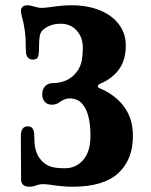

<svg xmlns="http://www.w3.org/2000/svg" viewBox="-20 -698 574 728"><path d="M67 2Q60 -5 60 -17L59 -181Q59 -219 85 -219Q98 -219 104 -210Q110 -201 110 -181Q110 -148 116 -127.5Q122 -107 135 -92Q150 -74 170 -67Q190 -60 226 -60Q268 -60 295.5 -91.5Q323 -123 323 -183Q323 -269 292 -304Q283 -315 270 -320Q257 -325 244 -325Q228 -325 211 -314Q202 -307 194 -304Q186 -301 176 -301Q159 -301 149.5 -312.5Q140 -324 140 -340Q140 -359 151 -371Q162 -383 181 -383Q204 -383 225.5 -391Q247 -399 263 -416Q281 -435 287.5 -458Q294 -481 294 -518Q294 -556 271 -582Q248 -608 210 -608Q189 -608 172.5 -602Q156 -596 143 -585Q133 -576 130.5 -560.5Q128 -545 128 -519Q128 -492 124 -482Q120 -472 105 -472Q78 -472 78 -507Q78 -553 74 -582Q70 -611 63 -635Q59 -653 59 -657Q59 -662 62 -668Q69 -678 82 -678Q95 -678 110 -673Q117 -671 124.5 -669.5Q132 -668 139 -668Q148 -668 178 -672Q218 -678 251 -678Q312 -678 358.5 -659Q405 -640 431 -605.5Q457 -571 457 -525Q457 -471 431.5 -435.5Q406 -400 361 -381Q351 -377 351 -371Q351 -366 361 -362Q419 -337 451.5 -292Q484 -247 484 -183Q484 -92 428 -41Q372 10 256 10Q218 10 174 3Q165 2 157.5 1Q150 0 142 0Q132 0 117 5Q105 10 91 10Q75 10 67 2Z"/></svg>

Font: Raigarh
Style: Regular
Weight: 400
Designer: jaikishan Patel
Foundry: MagicType
Version: Version 1.000;FEAKit 1.0